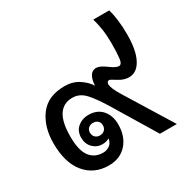

<svg xmlns="http://www.w3.org/2000/svg" viewBox="-154 -822 972 980"><g transform="rotate(-30 332.0 -332.5)"><path d="M291 -183.1Q291 -199.7 280.3 -209.5Q269.5 -219.2 252 -219.2Q236.3 -219.2 225.6 -209.5Q214.8 -199.7 214.8 -183.1Q214.8 -166 225.6 -155.8Q236.3 -145.5 252 -145.5Q269.5 -145.5 280.3 -155.8Q291 -166 291 -183.1ZM282.7 -111.3Q278.3 -107.4 266.6 -103.8Q254.9 -100.1 242.2 -100.1Q209 -100.1 186 -123.3Q163.1 -146.5 163.1 -183.1Q163.1 -222.2 189.5 -244.1Q215.8 -266.1 252 -266.1Q303.7 -266.1 332.5 -233.2Q361.3 -200.2 361.3 -148.4Q361.3 -77.1 321.8 -33.4Q282.2 10.3 216.3 10.3Q129.9 10.3 78.1 -52Q26.4 -114.3 26.4 -229Q26.4 -327.1 74.5 -390.6Q122.6 -454.1 220.7 -454.1Q269 -454.1 304.4 -430.4Q339.8 -406.7 357.4 -377.9Q357.4 -407.7 369.6 -430.9Q381.8 -454.1 408.2 -454.1Q428.2 -454.1 462.4 -428.7Q496.6 -403.3 513.2 -403.3Q530.8 -403.3 534.7 -435.8Q538.6 -468.3 538.6 -524.4Q538.6 -569.3 533 -606.7Q527.3 -644 518.1 -674.8H612.3Q621.1 -644 625.7 -606Q630.4 -567.9 630.4 -522.5Q630.4 -429.7 603.5 -378.9Q576.7 -328.1 529.3 -328.1Q500.5 -328.1 469.7 -347.7Q439 -367.2 434.6 -367.2Q427.2 -367.2 423.3 -362.5Q419.4 -357.9 419.4 -348.1Q419.9 -337.9 427.7 -319.3Q435.5 -300.8 452.6 -272.9L621.1 0H521.5L377 -238.8Q332.5 -313 300 -348.1Q267.6 -383.3 225.1 -382.8Q172.9 -382.8 145.5 -342Q118.2 -301.3 118.2 -215.8Q118.2 -134.3 145.8 -97.7Q173.3 -61 223.1 -61Q244.1 -61 261.5 -73.2Q278.8 -85.4 282.7 -111.3Z"/></g></svg>

Font: Roboto Web
Style: Regular
Weight: 400
Designer: Google
Version: Version 1.200310; 2013